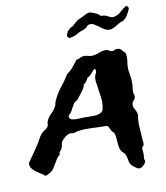

<svg xmlns="http://www.w3.org/2000/svg" viewBox="-142 -795 807 935"><g transform="rotate(-10 261.5 -327.5)"><path d="M204.1 -445.3Q222.7 -458 236.3 -474.6Q250 -491.2 262.7 -507.8Q270.5 -506.8 276.4 -510.7Q282.2 -514.6 289.1 -516.6Q302.7 -520.5 316.9 -516.1Q331.1 -511.7 344.7 -512.7Q361.3 -514.6 376.5 -521.5Q391.6 -528.3 412.1 -528.3Q418.9 -528.3 424.8 -523.9Q430.7 -519.5 436.5 -518.6Q444.3 -516.6 450.7 -520.5Q457 -524.4 464.8 -524.4Q478.5 -524.4 485.8 -515.6Q493.2 -506.8 502.9 -498Q507.8 -475.6 503.9 -454.1Q500 -432.6 502 -410.2Q503.9 -395.5 506.3 -381.8Q508.8 -368.2 508.8 -353.5Q509.8 -340.8 507.3 -326.7Q504.9 -312.5 505.9 -298.8Q506.8 -293.9 508.8 -289.1Q510.7 -284.2 509.8 -279.3Q507.8 -268.6 501 -262.7Q494.1 -256.8 493.2 -247.1Q491.2 -232.4 499.5 -219.7Q507.8 -207 509.8 -193.4Q510.7 -187.5 508.8 -180.7Q506.8 -173.8 506.8 -168Q504.9 -146.5 507.3 -120.1Q509.8 -93.8 510.7 -71.3Q510.7 -63.5 512.2 -55.7Q513.7 -47.9 511.7 -43Q510.7 -38.1 507.3 -35.2Q503.9 -32.2 502 -28.3Q501 -23.4 502.4 -14.6Q503.9 -5.9 503.9 2Q503.9 8.8 502.9 15.1Q502 21.5 502 26.4Q502.9 29.3 504.4 32.7Q505.9 36.1 504.9 39.1Q502.9 47.9 491.7 58.1Q480.5 68.4 468.8 67.4Q462.9 66.4 451.7 58.1Q440.4 49.8 435.5 44.9Q426.8 34.2 424.8 17.6Q422.9 1 416 -12.7Q413.1 -17.6 407.7 -22Q402.3 -26.4 398.4 -32.2Q392.6 -43 390.6 -54.2Q388.7 -65.4 388.2 -76.7Q387.7 -87.9 386.7 -99.1Q385.7 -110.4 381.8 -122.1Q379.9 -126 376 -128.9Q372.1 -131.8 369.1 -136.7Q363.3 -146.5 361.3 -153.3Q359.4 -160.2 348.6 -164.1Q314.5 -164.1 279.8 -166Q245.1 -168 211.9 -164.1Q204.1 -163.1 198.2 -160.6Q192.4 -158.2 184.6 -157.2Q180.7 -157.2 176.8 -158.2Q172.9 -159.2 169.9 -159.2Q156.2 -157.2 143.6 -147Q130.9 -136.7 124 -127Q120.1 -121.1 119.6 -112.8Q119.1 -104.5 116.2 -96.7Q113.3 -88.9 106.4 -82.5Q99.6 -76.2 101.6 -66.4Q90.8 -58.6 83.5 -46.9Q76.2 -35.2 69.3 -22.9Q62.5 -10.7 54.2 0Q45.9 10.7 34.2 15.6Q29.3 17.6 24.9 20.5Q20.5 23.4 15.6 23.4Q10.7 22.5 10.3 20.5Q9.8 18.6 3.9 14.6Q-2 10.7 -10.3 5.9Q-18.6 1 -26.4 -4.9Q-34.2 -10.7 -40.5 -17.1Q-46.9 -23.4 -49.8 -29.3Q-57.6 -45.9 -52.7 -53.2Q-47.9 -60.5 -40 -71.3Q-29.3 -86.9 -15.6 -106.4Q-2 -126 8.8 -143.6Q14.6 -153.3 19 -162.1Q23.4 -170.9 30.3 -178.7Q38.1 -189.5 50.3 -196.3Q62.5 -203.1 67.4 -213.9Q69.3 -218.8 69.3 -224.1Q69.3 -229.5 71.3 -235.4Q79.1 -254.9 95.7 -270.5Q112.3 -286.1 121.1 -305.7Q123 -310.5 123.5 -314.9Q124 -319.3 126 -324.2Q141.6 -360.4 164.6 -388.7Q187.5 -417 204.1 -445.3ZM340.8 -448.2Q329.1 -439.5 320.8 -428.2Q312.5 -417 298.8 -411.1Q294.9 -402.3 289.6 -394.5Q284.2 -386.7 275.4 -381.8Q272.5 -366.2 263.7 -355Q254.9 -343.8 247.1 -333Q243.2 -329.1 240.2 -324.7Q237.3 -320.3 233.4 -315.4Q228.5 -310.5 223.6 -308.1Q218.8 -305.7 214.8 -301.8Q209 -293.9 202.1 -280.3Q195.3 -266.6 189.5 -257.8Q184.6 -252.9 179.7 -248Q174.8 -243.2 176.8 -235.4Q179.7 -227.5 188.5 -225.1Q197.3 -222.7 208.5 -222.2Q219.7 -221.7 230.5 -222.7Q241.2 -223.6 248 -223.6Q261.7 -223.6 275.9 -223.1Q290 -222.7 303.2 -223.6Q316.4 -224.6 326.7 -228.5Q336.9 -232.4 342.8 -240.2Q352.5 -271.5 347.7 -303.2Q342.8 -335 338.9 -366.2Q336.9 -375 335.9 -385.7Q335 -396.5 335.9 -405.3Q336.9 -415 342.3 -424.3Q347.7 -433.6 343.8 -446.3ZM556.6 -710Q550.8 -694.3 541 -678.2Q531.2 -662.1 518.6 -654.3Q515.6 -652.3 511.7 -651.9Q507.8 -651.4 503.9 -649.4Q494.1 -644.5 485.4 -638.7Q476.6 -632.8 467.3 -628.4Q458 -624 447.8 -623Q437.5 -622.1 424.8 -627.9Q418.9 -630.9 412.1 -635.7Q405.3 -640.6 399.4 -645.5Q389.6 -651.4 377 -660.2Q364.3 -668.9 347.7 -664.1Q342.8 -662.1 338.9 -656.7Q335 -651.4 330.1 -649.4Q322.3 -644.5 313.5 -642.1Q304.7 -639.6 295.9 -634.8Q283.2 -627 272.5 -623Q261.7 -619.1 246.1 -616.2Q243.2 -619.1 240.7 -621.1Q238.3 -623 236.3 -627Q236.3 -634.8 239.3 -638.7Q242.2 -642.6 243.2 -650.4Q247.1 -654.3 251 -656.7Q254.9 -659.2 256.8 -664.1Q268.6 -667 277.8 -676.3Q287.1 -685.5 297.9 -693.4Q304.7 -698.2 311 -700.7Q317.4 -703.1 325.2 -707Q335.9 -711.9 346.2 -717.8Q356.4 -723.6 369.1 -721.7Q377 -719.7 386.2 -715.8Q395.5 -711.9 403.3 -707Q407.2 -705.1 409.2 -702.1Q411.1 -699.2 416 -697.3Q420.9 -695.3 425.8 -695.8Q430.7 -696.3 435.5 -694.3Q446.3 -691.4 457 -684.6Q467.8 -677.7 484.4 -682.6Q500 -686.5 515.1 -700.7Q530.3 -714.8 543.9 -722.7Q547.9 -724.6 551.3 -719.2Q554.7 -713.9 556.6 -710Z"/></g></svg>

Font: Trade Winds
Style: Regular
Weight: 400
Designer: Squid
Foundry: Font Diner, Inc DBA Sideshow
Version: Version 1.000